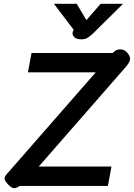

<svg xmlns="http://www.w3.org/2000/svg" viewBox="-20 -979 705 1011"><path d="M56 12Q36 12 10 -23Q4 -32 4 -39Q4 -46 9 -53.5Q14 -61 19 -66.5Q24 -72 26 -74L484 -598H127L146 -700H573L582 -708Q595 -719 613 -719Q633 -719 646 -706Q665 -686 665 -670Q665 -652 641 -625L184 -102H567L548 0H84L70 8Q63 12 56 12ZM362 -804Q362 -810 365 -816L368 -822L264 -959H384L435 -873L510 -959H628L470 -803Q452 -786 439.5 -779Q427 -772 408 -772Q385 -772 373.5 -781.5Q362 -791 362 -804Z"/></svg>

Font: Niramit SemiBold
Style: Italic
Weight: 600
Italic angle: -10°
Designer: Katatrad Aksorn Co.,Ltd.
Foundry: Cadson Demak Co.,Ltd.
Version: Version 1.001; ttfautohint (v1.6)